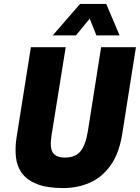

<svg xmlns="http://www.w3.org/2000/svg" viewBox="-20 -945 711 976"><path d="M302 11Q220 11 169 -9Q118 -29 92 -64Q66 -99 61 -146Q56 -193 64 -245L137 -705H314L242 -257Q232 -193 249 -168.5Q266 -144 310 -144Q364 -144 390 -177Q416 -210 427 -280L494 -705H671L601 -262Q585 -164 541.5 -103.5Q498 -43 436 -16Q374 11 302 11ZM248 -765 387 -925H520L588 -765H470L436 -850L366 -765Z"/></svg>

Font: Nunito Sans 7pt Condensed Black
Style: Italic
Weight: 900
Width: 3
Italic angle: -9°
Designer: Vernon Adams
Foundry: Vernon Adams
Version: Version 3.101;gftools[0.9.27]